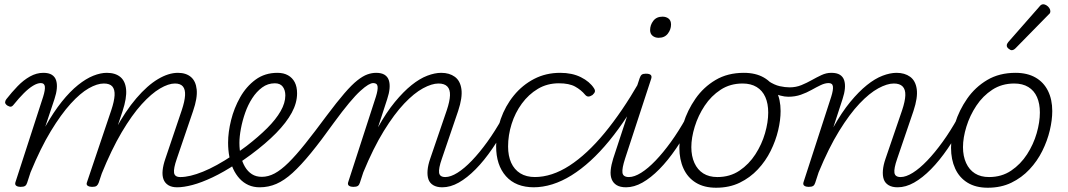

<svg xmlns="http://www.w3.org/2000/svg" viewBox="-20 -860 5002 899"><path d="M76 15Q64 15 56.5 10Q49 5 52 -6L182 -407Q192 -439 190 -455Q188 -471 171 -471Q155 -471 134.5 -458.5Q114 -446 91.5 -423.5Q69 -401 44 -370Q37 -361 30.5 -360.5Q24 -360 14 -366Q3 -374 4 -382Q5 -390 10 -396Q35 -428 62.5 -456.5Q90 -485 120.5 -502Q151 -519 183 -519Q208 -519 222.5 -510Q237 -501 242.5 -484.5Q248 -468 246 -445.5Q244 -423 235 -396L192 -267Q231 -336 269.5 -384Q308 -432 345.5 -462Q383 -492 417 -505.5Q451 -519 480 -519Q520 -519 543.5 -499.5Q567 -480 570.5 -440.5Q574 -401 554 -340L442 -4Q438 6 432 10.5Q426 15 411 15Q399 15 391 10Q383 5 387 -6L501 -344Q515 -386 516.5 -413.5Q518 -441 506 -455Q494 -469 466 -469Q435 -469 395.5 -446.5Q356 -424 311 -374.5Q266 -325 218 -246Q170 -167 123 -53L107 -4Q104 6 97.5 10.5Q91 15 76 15ZM810 17Q784 17 768 7Q752 -3 745.5 -20.5Q739 -38 741.5 -62.5Q744 -87 754 -116L831 -344Q845 -386 846.5 -413.5Q848 -441 836.5 -455Q825 -469 799 -469Q769 -469 729 -445.5Q689 -422 643.5 -372Q598 -322 550 -241Q502 -160 455 -44H431Q471 -162 519 -251Q567 -340 618.5 -400Q670 -460 719.5 -489.5Q769 -519 813 -519Q851 -519 874 -499.5Q897 -480 901 -440.5Q905 -401 884 -340L808 -117Q792 -71 795 -51Q798 -31 824 -31Q834 -31 837.5 -23.5Q841 -16 839 -7Q837 2 830 9.5Q823 17 810 17Z M809 17Q797 17 793 9.5Q789 2 792 -7Q795 -16 803.5 -23.5Q812 -31 825 -31Q868 -31 930 -56Q992 -81 1070 -133Q1077 -137 1083 -134Q1089 -131 1092.5 -123Q1096 -115 1095 -107Q1094 -99 1086 -93Q1027 -54 975 -29.5Q923 -5 881.5 6Q840 17 809 17Z M1068 -130Q1085 -140 1101 -152Q1117 -164 1134 -176Q1191 -220 1231.5 -260.5Q1272 -301 1294 -339.5Q1316 -378 1316 -413Q1316 -438 1304 -454Q1292 -470 1267 -470Q1256 -470 1251.5 -477Q1247 -484 1249 -494Q1251 -504 1258.5 -511.5Q1266 -519 1279 -519Q1308 -519 1328.5 -507.5Q1349 -496 1360 -475Q1371 -454 1371 -423Q1371 -378 1346 -332Q1321 -286 1273 -237Q1225 -188 1155 -136Q1138 -124 1121.5 -112Q1105 -100 1088 -89Z M1196 17Q1167 17 1143.5 6.5Q1120 -4 1102 -23.5Q1084 -43 1072 -69Q1060 -95 1054 -126Q1048 -157 1048 -192Q1048 -241 1062 -297.5Q1076 -354 1104.5 -404.5Q1133 -455 1176.5 -487Q1220 -519 1279 -519Q1290 -519 1294.5 -511.5Q1299 -504 1297 -494Q1295 -484 1287.5 -477Q1280 -470 1267 -470Q1234 -470 1207.5 -450.5Q1181 -431 1161 -400Q1141 -369 1128 -332Q1115 -295 1108 -257.5Q1101 -220 1101 -191Q1101 -159 1107.5 -130Q1114 -101 1127 -79Q1140 -57 1159.5 -44.5Q1179 -32 1206 -32Q1236 -32 1266 -48Q1296 -64 1331 -98.5Q1366 -133 1409.5 -187.5Q1453 -242 1510 -319Q1558 -383 1592.5 -423Q1627 -463 1653 -483.5Q1679 -504 1700 -511.5Q1721 -519 1741 -519Q1750 -519 1754 -511.5Q1758 -504 1756 -495Q1754 -486 1747 -478.5Q1740 -471 1727 -471Q1718 -471 1703.5 -462.5Q1689 -454 1667 -434Q1645 -414 1614.5 -377.5Q1584 -341 1543 -285Q1483 -201 1436 -143.5Q1389 -86 1350 -50.5Q1311 -15 1274 1Q1237 17 1196 17Z M2051 17Q2025 17 2008.5 7Q1992 -3 1986 -20.5Q1980 -38 1982 -62.5Q1984 -87 1994 -116L2072 -344Q2086 -386 2087 -413.5Q2088 -441 2074.5 -455Q2061 -469 2033 -469Q2002 -469 1960.5 -446.5Q1919 -424 1872.5 -375Q1826 -326 1777 -246.5Q1728 -167 1681 -53L1665 -4Q1662 6 1655.5 10.5Q1649 15 1634 15Q1622 15 1614.5 10Q1607 5 1610 -6L1740 -407Q1750 -439 1748 -455Q1746 -471 1728 -471Q1718 -471 1714 -478.5Q1710 -486 1712 -495Q1714 -504 1721.5 -511.5Q1729 -519 1741 -519Q1766 -519 1780.5 -510Q1795 -501 1800.5 -484.5Q1806 -468 1804 -445.5Q1802 -423 1793 -396L1750 -264Q1789 -334 1829 -382.5Q1869 -431 1907 -461.5Q1945 -492 1980.5 -505.5Q2016 -519 2046 -519Q2084 -519 2109.5 -500.5Q2135 -482 2140.5 -442.5Q2146 -403 2125 -340L2049 -117Q2033 -71 2036 -51Q2039 -31 2065 -31Q2075 -31 2079 -23.5Q2083 -16 2081.5 -7Q2080 2 2072.5 9.5Q2065 17 2051 17Z M2051 17Q2040 17 2035 9.5Q2030 2 2031.5 -7Q2033 -16 2041.5 -23.5Q2050 -31 2065 -31Q2090 -31 2122 -51Q2154 -71 2189.5 -108Q2225 -145 2261.5 -195.5Q2298 -246 2332 -307Q2337 -316 2346 -315Q2355 -314 2361 -307.5Q2367 -301 2362 -292Q2325 -222 2286 -165Q2247 -108 2207 -67.5Q2167 -27 2128 -5Q2089 17 2051 17Z M2481 17Q2395 17 2349 -35Q2303 -87 2303 -175Q2303 -241 2324.5 -302.5Q2346 -364 2386 -413Q2426 -462 2481 -490.5Q2536 -519 2603 -519Q2659 -519 2700 -498.5Q2741 -478 2761 -447Q2767 -438 2765.5 -431Q2764 -424 2754 -415Q2743 -408 2735 -408Q2727 -408 2720 -416Q2701 -439 2673 -454.5Q2645 -470 2597 -470Q2542 -470 2498.5 -444Q2455 -418 2423.5 -375Q2392 -332 2375.5 -279.5Q2359 -227 2359 -174Q2359 -130 2373.5 -98Q2388 -66 2416 -48.5Q2444 -31 2486 -31Q2497 -31 2501.5 -23.5Q2506 -16 2505 -6.5Q2504 3 2497.5 10Q2491 17 2481 17Z M2477 17Q2465 17 2459.5 10Q2454 3 2454.5 -6.5Q2455 -16 2462.5 -23.5Q2470 -31 2483 -31Q2564 -31 2646.5 -84.5Q2729 -138 2811 -237.5Q2893 -337 2972 -474Q2976 -481 2984.5 -479Q2993 -477 2998.5 -470.5Q3004 -464 2999 -455Q2919 -306 2832.5 -200.5Q2746 -95 2656 -39Q2566 17 2477 17Z M2912 17Q2884 17 2867.5 7Q2851 -3 2844 -21Q2837 -39 2839.5 -63.5Q2842 -88 2851 -117L2975 -494Q2979 -506 2985 -510.5Q2991 -515 3004 -515Q3021 -515 3027 -509Q3033 -503 3029 -491L2907 -118Q2892 -72 2894.5 -51.5Q2897 -31 2925 -31Q2936 -31 2940.5 -23.5Q2945 -16 2943 -7Q2941 2 2933.5 9.5Q2926 17 2912 17ZM3064 -683Q3047 -683 3035.5 -692.5Q3024 -702 3024 -719Q3024 -743 3039 -762.5Q3054 -782 3082 -782Q3099 -782 3110.5 -773Q3122 -764 3122 -745Q3122 -722 3107 -702.5Q3092 -683 3064 -683Z M2911 17Q2900 17 2895 9.5Q2890 2 2891.5 -7Q2893 -16 2901.5 -23.5Q2910 -31 2925 -31Q2950 -31 2982 -51Q3014 -71 3049.5 -108Q3085 -145 3121.5 -195.5Q3158 -246 3192 -307Q3197 -316 3206 -315Q3215 -314 3221 -307.5Q3227 -301 3222 -292Q3185 -222 3146 -165Q3107 -108 3067 -67.5Q3027 -27 2988 -5Q2949 17 2911 17Z M3333 19Q3277 19 3238.5 -4.5Q3200 -28 3180.5 -70.5Q3161 -113 3161 -168Q3161 -222 3180 -283Q3199 -344 3236.5 -398Q3274 -452 3330.5 -485.5Q3387 -519 3463 -519Q3518 -519 3556.5 -497Q3595 -475 3615 -434.5Q3635 -394 3635 -340Q3635 -298 3623.5 -249.5Q3612 -201 3588.5 -153.5Q3565 -106 3528.5 -67Q3492 -28 3443.5 -4.5Q3395 19 3333 19ZM3339 -31Q3398 -31 3442.5 -61Q3487 -91 3517 -137.5Q3547 -184 3562 -236Q3577 -288 3577 -333Q3577 -375 3563.5 -405.5Q3550 -436 3523 -452.5Q3496 -469 3457 -469Q3399 -469 3354.5 -440Q3310 -411 3279.5 -365Q3249 -319 3233 -267Q3217 -215 3217 -171Q3217 -129 3231.5 -97Q3246 -65 3273 -48Q3300 -31 3339 -31Z M3671 -407Q3654 -407 3633.5 -412.5Q3613 -418 3593.5 -427.5Q3574 -437 3559 -448Q3550 -455 3548 -463Q3546 -471 3549.5 -477.5Q3553 -484 3560 -486Q3567 -488 3577 -481Q3606 -462 3631 -456.5Q3656 -451 3677 -451Q3707 -451 3732.5 -461.5Q3758 -472 3781 -485Q3804 -498 3826.5 -508.5Q3849 -519 3872 -519Q3882 -519 3886.5 -511.5Q3891 -504 3889.5 -495Q3888 -486 3880.5 -478.5Q3873 -471 3860 -471Q3843 -471 3823 -461.5Q3803 -452 3780 -439Q3757 -426 3730 -416.5Q3703 -407 3671 -407Z M4183 17Q4157 17 4140.5 7Q4124 -3 4118 -20.5Q4112 -38 4114 -62.5Q4116 -87 4126 -116L4204 -344Q4218 -386 4219 -413.5Q4220 -441 4206.5 -455Q4193 -469 4165 -469Q4134 -469 4092.5 -446.5Q4051 -424 4004.5 -375Q3958 -326 3909 -246.5Q3860 -167 3813 -53L3797 -4Q3794 6 3787.5 10.5Q3781 15 3766 15Q3754 15 3746.5 10Q3739 5 3742 -6L3872 -407Q3882 -439 3880 -455Q3878 -471 3860 -471Q3850 -471 3846 -478.5Q3842 -486 3844 -495Q3846 -504 3853.5 -511.5Q3861 -519 3873 -519Q3898 -519 3912.5 -510Q3927 -501 3932.5 -484.5Q3938 -468 3936 -445.5Q3934 -423 3925 -396L3882 -264Q3921 -334 3961 -382.5Q4001 -431 4039 -461.5Q4077 -492 4112.5 -505.5Q4148 -519 4178 -519Q4216 -519 4241.5 -500.5Q4267 -482 4272.5 -442.5Q4278 -403 4257 -340L4181 -117Q4165 -71 4168 -51Q4171 -31 4197 -31Q4207 -31 4211 -23.5Q4215 -16 4213.5 -7Q4212 2 4204.5 9.5Q4197 17 4183 17Z M4183 17Q4172 17 4167 9.5Q4162 2 4163.5 -7Q4165 -16 4173.5 -23.5Q4182 -31 4197 -31Q4222 -31 4254 -51Q4286 -71 4321.5 -108Q4357 -145 4393.5 -195.5Q4430 -246 4464 -307Q4469 -316 4478 -315Q4487 -314 4493 -307.5Q4499 -301 4494 -292Q4457 -222 4418 -165Q4379 -108 4339 -67.5Q4299 -27 4260 -5Q4221 17 4183 17Z M4605 19Q4549 19 4510.5 -4.5Q4472 -28 4452.5 -70.5Q4433 -113 4433 -168Q4433 -222 4452 -283Q4471 -344 4508.5 -398Q4546 -452 4602.5 -485.5Q4659 -519 4735 -519Q4790 -519 4828.5 -497Q4867 -475 4887 -434.5Q4907 -394 4907 -340Q4907 -298 4895.5 -249.5Q4884 -201 4860.5 -153.5Q4837 -106 4800.5 -67Q4764 -28 4715.5 -4.5Q4667 19 4605 19ZM4611 -31Q4670 -31 4714.5 -61Q4759 -91 4789 -137.5Q4819 -184 4834 -236Q4849 -288 4849 -333Q4849 -375 4835.5 -405.5Q4822 -436 4795 -452.5Q4768 -469 4729 -469Q4671 -469 4626.5 -440Q4582 -411 4551.5 -365Q4521 -319 4505 -267Q4489 -215 4489 -171Q4489 -129 4503.5 -97Q4518 -65 4545 -48Q4572 -31 4611 -31Z M4717 -625Q4711 -625 4702.5 -632Q4694 -639 4694 -646Q4694 -651 4695.5 -654.5Q4697 -658 4701 -663L4845 -827Q4851 -835 4855.5 -837.5Q4860 -840 4865 -840Q4872 -840 4880 -835Q4888 -830 4893 -822.5Q4898 -815 4898 -808Q4898 -803 4896.5 -799.5Q4895 -796 4890 -792L4735 -634Q4726 -625 4717 -625Z"/></svg>

Font: Playwrite US Trad ExtraLight
Style: Regular
Weight: 250
Designer: Veronika Burian, José Scaglione
Foundry: TypeTogether
Version: Version 1.003